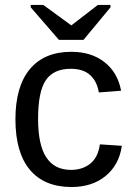

<svg xmlns="http://www.w3.org/2000/svg" viewBox="-20 -748 540 778"><path d="M134.3 -266.6Q134.3 -161.1 167.5 -110.4Q200.7 -59.6 267.6 -59.6Q314.5 -59.6 345.9 -85Q377.4 -110.4 384.8 -163.1L473.6 -157.2Q463.4 -81.1 408.7 -35.6Q354 9.8 270 9.8Q159.2 9.8 100.8 -60.3Q42.5 -130.4 42.5 -264.6Q42.5 -397.9 101.1 -468Q159.7 -538.1 269 -538.1Q350.1 -538.1 403.6 -496.1Q457 -454.1 470.7 -380.4L380.4 -373.5Q373.5 -417.5 345.7 -443.4Q317.9 -469.2 266.6 -469.2Q196.8 -469.2 165.5 -422.9Q134.3 -376.5 134.3 -266.6ZM318.4 -586.4H218.8L104.5 -718.3V-728H155.3L268.6 -645.5H269.5L376.5 -728H427.7V-718.3Z"/></svg>

Font: Liberation Sans
Style: Regular
Weight: 400
Designer: Steve Matteson
Foundry: Ascender Corporation
Version: Version 2.00.1